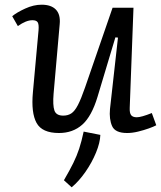

<svg xmlns="http://www.w3.org/2000/svg" viewBox="-20 -552 685 817"><path d="M32 -483Q51 -499 87 -515.5Q123 -532 157 -532Q198 -532 218 -511Q238 -490 234 -449L208 -153Q204 -104 211.5 -82Q219 -60 249 -60Q269 -60 283.5 -69.5Q298 -79 311.5 -105Q325 -131 342 -180L459 -519H548L532 -93Q531 -71 538 -62Q545 -53 562 -53Q581 -53 626 -71L645 -19Q634 -13 613 -5.5Q592 2 567.5 8Q543 14 521 14Q470 14 457 -15.5Q444 -45 448 -88L482 -392L471 -393L395 -140Q370 -57 330 -21.5Q290 14 231 14Q159 14 135.5 -29Q112 -72 120 -159L144 -423Q146 -448 140.5 -457Q135 -466 118 -466Q91 -466 56 -441ZM407 22Q406 55 388.5 97.5Q371 140 343.5 179.5Q316 219 285 245L252 215Q277 172 292 141.5Q307 111 317 80.5Q327 50 336 8Z"/></svg>

Font: Literata 7pt
Style: Italic
Weight: 400
Italic angle: -2°
Designer: Latin by Veronika Burian and Jose Scaglione. Greek by Irene Vlachou. Cyrillic by Vera Evstafieva
Foundry: TypeTogether
Version: Version 3.002